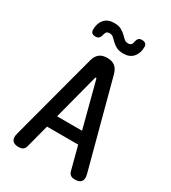

<svg xmlns="http://www.w3.org/2000/svg" viewBox="-227 -1061 1053 1184"><g transform="rotate(30 300.0 -469.0)"><path d="M211 -273H389L305 -594Q303 -600 300 -600Q297 -600 295 -594ZM454 -23 411 -187H189L146 -23Q142 -7 131 1.5Q120 10 98 10Q68 10 55 -6.5Q42 -23 51 -57L215 -673Q224 -707 244.5 -723.5Q265 -740 300 -740Q335 -740 355.5 -723.5Q376 -707 385 -673L549 -57Q558 -23 545 -6.5Q532 10 502 10Q480 10 469 1.5Q458 -7 454 -23ZM206 -851Q202 -833 193.5 -825Q185 -817 170 -817Q152 -817 143.5 -825.5Q135 -834 136 -852Q137 -895 161 -921.5Q185 -948 230 -948Q261 -948 280 -937.5Q299 -927 312 -914.5Q325 -902 336 -891.5Q347 -881 365 -881Q373 -881 378.5 -883.5Q384 -886 387 -889.5Q390 -893 392 -898.5Q394 -904 394 -909Q398 -927 406 -935Q414 -943 429 -943Q447 -943 456 -934.5Q465 -926 464 -908Q463 -866 439 -839Q415 -812 370 -812Q339 -812 320 -822.5Q301 -833 288 -845.5Q275 -858 264 -868.5Q253 -879 235 -879Q228 -879 222.5 -876.5Q217 -874 214 -870.5Q211 -867 209 -861.5Q207 -856 206 -851Z"/></g></svg>

Font: Maple Mono Normal NL Medium
Style: Regular
Weight: 500
Monospace: yes
Designer: subframe7536
Version: Version 7.000